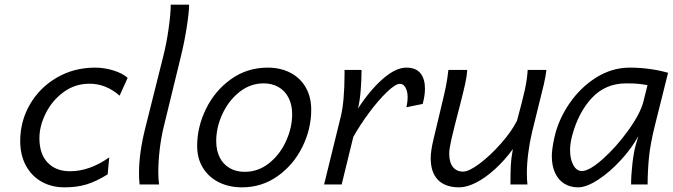

<svg xmlns="http://www.w3.org/2000/svg" viewBox="-20 -784 2860 816"><path d="M253.9 12.2Q199.7 12.2 157 -11.7Q114.3 -35.6 90.1 -80.3Q65.9 -125 65.9 -185.1Q65.9 -269 107.4 -340.6Q148.9 -412.1 221.7 -454.3Q294.4 -496.6 384.3 -496.6Q423.3 -496.6 461.9 -484.6Q500.5 -472.7 522.5 -453.1L488.3 -377.4Q430.7 -428.2 360.4 -428.2Q298.3 -428.2 249.8 -392.3Q201.2 -356.4 174.3 -302.2Q147.5 -248 147.5 -196.8Q147.5 -129.9 182.4 -93Q217.3 -56.2 277.8 -56.2Q360.8 -56.2 444.3 -115.2L437.5 -43Q389.6 -13.2 348.6 -0.5Q307.6 12.2 253.9 12.2Z M748 -541 677.7 -252.9Q664.6 -200.2 658.7 -148.4Q652.8 -96.7 652.8 -53.2Q652.8 -20.5 656.2 0H573.2Q570.8 -21.5 570.8 -48.8Q570.8 -133.8 597.2 -238.8L673.3 -542.5Q687.5 -597.7 696.5 -661.6Q705.6 -725.6 705.6 -764.2H783.7Q783.7 -733.4 773.7 -668.9Q763.7 -604.5 748 -541Z M1117.7 -496.6Q1171.9 -496.6 1213.9 -474.9Q1255.9 -453.1 1279.3 -412.6Q1302.7 -372.1 1302.7 -317.4Q1302.7 -235.8 1265.1 -159.7Q1227.5 -83.5 1160.2 -35.6Q1092.8 12.2 1008.3 12.2Q954.1 12.2 910.9 -9Q867.7 -30.3 842.8 -70.1Q817.9 -109.9 817.9 -163.6Q817.9 -245.1 856 -322.3Q894 -399.4 962.4 -448Q1030.8 -496.6 1117.7 -496.6ZM898.9 -184.6Q898.9 -144.5 913.8 -115Q928.7 -85.4 956.1 -69.6Q983.4 -53.7 1020 -53.7Q1077.6 -53.7 1123.8 -90.6Q1169.9 -127.4 1195.8 -184.6Q1221.7 -241.7 1221.7 -298.3Q1221.7 -338.4 1206.5 -368.2Q1191.4 -397.9 1164.1 -413.8Q1136.7 -429.7 1100.6 -429.7Q1043.5 -429.7 997.3 -392.8Q951.2 -356 925 -299.1Q898.9 -242.2 898.9 -184.6Z M1357.4 0 1428.2 -288.1Q1436 -318.8 1440.2 -366.5Q1444.3 -414.1 1444.3 -469.2V-486.8H1516.6Q1516.6 -448.2 1513.2 -402.8Q1509.8 -357.4 1501.5 -322.8Q1551.8 -400.4 1606.7 -448.5Q1661.6 -496.6 1706.5 -496.6Q1748 -496.6 1767.1 -472.4Q1786.1 -448.2 1786.1 -407.7Q1786.1 -377 1776.4 -342.3L1707 -328.1Q1712.4 -349.6 1712.4 -371.6Q1712.4 -395 1703.6 -411.4Q1694.8 -427.7 1679.7 -427.7Q1660.6 -427.7 1624.3 -392.8Q1587.9 -357.9 1548.6 -304.9Q1509.3 -252 1481.4 -201.7L1432.1 0Z M2159.7 -150.4Q2123.5 -101.1 2083 -64.5Q2042.5 -27.8 2003.2 -7.8Q1963.9 12.2 1931.6 12.2Q1872.6 12.2 1841.6 -19.3Q1810.5 -50.8 1810.5 -111.8Q1810.5 -142.6 1822.3 -191.9L1856 -333Q1868.7 -385.7 1875 -416.5Q1881.3 -447.3 1885.7 -486.8H1965.8Q1964.4 -461.4 1957.3 -429.2Q1950.2 -397 1936 -341.3Q1909.7 -240.7 1899.4 -196.3Q1889.2 -151.9 1889.2 -132.3Q1889.2 -93.8 1905 -74.2Q1920.9 -54.7 1948.2 -54.7Q1973.1 -54.7 2018.6 -88.9Q2064 -123 2108.9 -173.8Q2153.8 -224.6 2177.2 -271Q2200.7 -356.9 2210.4 -401.4Q2220.2 -445.8 2222.7 -486.8H2302.2Q2299.8 -462.9 2291.3 -425.5Q2282.7 -388.2 2266.1 -323.2Q2260.3 -298.8 2253.9 -273.7Q2247.6 -248.5 2241.2 -222.2Q2231 -179.7 2225.1 -133.3Q2219.2 -86.9 2219.2 -48.8Q2219.2 -17.6 2221.7 0H2149.4Q2149.4 -52.7 2150.9 -81.5Q2152.3 -110.4 2159.7 -150.4Z M2681.6 -166.5 2692.9 -205.6Q2666.5 -156.2 2620.1 -105.2Q2573.7 -54.2 2523.4 -21Q2473.1 12.2 2436.5 12.2Q2403.8 12.2 2378.7 -3.2Q2353.5 -18.6 2339.4 -48.6Q2325.2 -78.6 2325.2 -120.6Q2325.2 -149.4 2335.9 -198.2Q2352.5 -274.4 2399.2 -343Q2445.8 -411.6 2513.2 -454.1Q2580.6 -496.6 2656.7 -496.6Q2700.2 -496.6 2742.2 -490.7Q2784.2 -484.9 2819.3 -474.6L2763.7 -252.4Q2743.2 -170.4 2737.8 -111.8Q2732.4 -53.2 2732.4 0H2662.1Q2662.1 -38.6 2667.7 -88.1Q2673.3 -137.7 2681.6 -166.5ZM2641.6 -429.7Q2553.7 -429.7 2495.8 -368.2Q2438 -306.6 2411.1 -205.6Q2402.8 -173.3 2402.8 -146Q2402.8 -107.4 2416.7 -82.3Q2430.7 -57.1 2452.6 -57.1Q2484.9 -57.1 2542.7 -108.9Q2600.6 -160.6 2651.1 -231.2Q2701.7 -301.8 2714.4 -352.1L2731.9 -421.9Q2715.3 -425.3 2695.6 -427.5Q2675.8 -429.7 2641.6 -429.7Z"/></svg>

Font: Lesson One Light
Style: Italic
Weight: 300
Italic angle: -14°
Designer: But Ko, Victor Gaultney, Annie Olsen, Julie Remington, Don Collingsworth, Eric Hays, Becca Hirsbrunner
Version: Version 1.100